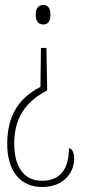

<svg xmlns="http://www.w3.org/2000/svg" viewBox="-20 -560 392 769"><path d="M154 -540C137 -540 123 -531 123 -501C123 -471 137 -462 154 -462C169 -462 182 -471 182 -501C182 -531 169 -540 154 -540ZM166 -368H144L142 -212C54 -166 9 -97 9 17C9 129 65 189 148 189C239 189 277 127 277 77C277 46 266 34 256 34C256 107 229 164 148 164C75 164 37 107 37 15C37 -82 77 -150 169 -198Z"/></svg>

Font: Noto Serif Devanagari ExtraCondensed Thin
Style: Regular
Weight: 100
Width: 2
Designer: Universal Thirst, Indian Type Foundry and the Monotype Design Team
Foundry: Monotype Imaging Inc.
Version: Version 2.004